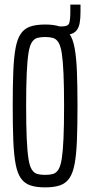

<svg xmlns="http://www.w3.org/2000/svg" viewBox="-20 -802 391 830"><path d="M208 -651V-688H251Q275 -688 279.5 -703Q284 -718 284 -751V-782H328V-750Q328 -722 324.5 -703Q321 -684 312.5 -672.5Q304 -661 290 -656Q276 -651 254 -651ZM175 8Q137 8 111.5 -0.5Q86 -9 70.5 -31Q55 -53 47.5 -93Q40 -133 37.5 -194.5Q35 -256 35 -344Q35 -432 37.5 -493.5Q40 -555 47.5 -595Q55 -635 70.5 -657Q86 -679 111.5 -687.5Q137 -696 175 -696Q213 -696 238.5 -687.5Q264 -679 279.5 -657Q295 -635 302.5 -595Q310 -555 312.5 -493.5Q315 -432 315 -344Q315 -256 312.5 -194.5Q310 -133 302.5 -93Q295 -53 279.5 -31Q264 -9 238.5 -0.5Q213 8 175 8ZM175 -46Q195 -46 209 -50Q223 -54 232.5 -69Q242 -84 247 -116Q252 -148 254.5 -203.5Q257 -259 257 -344Q257 -429 254.5 -484.5Q252 -540 247 -572Q242 -604 232.5 -619Q223 -634 209 -638Q195 -642 175 -642Q155 -642 141 -638Q127 -634 117.5 -619Q108 -604 103 -572Q98 -540 95.5 -484.5Q93 -429 93 -344Q93 -259 95.5 -203.5Q98 -148 103 -116Q108 -84 117.5 -69Q127 -54 141 -50Q155 -46 175 -46Z"/></svg>

Font: Saira UltraCondensed
Style: Regular
Weight: 400
Width: 1
Designer: Hector Gatti with collaboration of the Omnibus-Type team
Foundry: Omnibus-Type
Version: Version 1.101